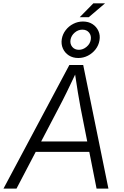

<svg xmlns="http://www.w3.org/2000/svg" viewBox="-40 -1110 728 1130"><path d="M-19.5 0 368.2 -727.5H449.7L598.1 0H528.3L434.1 -476.1Q427.2 -512.7 418.2 -566.9Q409.2 -621.1 398.4 -695.8H414.1Q380.4 -624 354 -570.1Q327.6 -516.1 306.2 -476.1L57.1 0ZM141.1 -216.3 151.4 -277.3H519L509.3 -216.3ZM429.2 -1008.8 509.3 -1090.3H578.1L482.4 -1008.8ZM420.9 -768.6Q388.7 -768.6 365 -783.9Q341.3 -799.3 330.1 -824.7Q318.8 -850.1 323.7 -880.4Q328.6 -909.2 346.7 -932.6Q364.7 -956.1 391.4 -969.7Q418 -983.4 448.2 -983.4Q480.5 -983.4 504.2 -968.3Q527.8 -953.1 539.3 -927.7Q550.8 -902.3 545.4 -872.1Q540.5 -842.8 522.2 -819.3Q503.9 -795.9 477.3 -782.2Q450.7 -768.6 420.9 -768.6ZM424.3 -816.9Q448.2 -816.9 469 -834Q489.7 -851.1 494.1 -875.5Q498.5 -900.4 484.4 -918Q470.2 -935.5 444.8 -935.5Q419.9 -935.5 399.7 -918.2Q379.4 -900.9 375 -876Q371.1 -851.1 385.3 -834Q399.4 -816.9 424.3 -816.9Z"/></svg>

Font: Inter 16pt Light
Style: Italic
Weight: 300
Italic angle: -9.3988°
Version: Version 4.001;git-66647c0bb